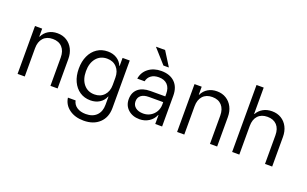

<svg xmlns="http://www.w3.org/2000/svg" viewBox="-99 -1195 3015 1885"><g transform="rotate(20 1408.5 -253.0)"><path d="M80 0V-500H155V-416.7H158.3Q180 -461.7 220 -485.4Q260 -509.2 313.3 -509.2Q368.3 -509.2 410 -483.3Q451.7 -457.5 475 -412.1Q498.3 -366.7 498.3 -307.5V0H423.3V-295.8Q423.3 -363.3 387.9 -402.1Q352.5 -440.8 289.2 -440.8Q225.8 -440.8 190.4 -402.1Q155 -363.3 155 -295.8V0Z M844.2 210Q754.2 210 694.2 166.2Q634.2 122.5 624.2 50H704.2Q713.3 93.3 750 117.5Q786.7 141.7 842.5 141.7Q914.2 141.7 954.6 101.3Q995 60.8 995 -10V-95H991.7Q973.3 -50 933.3 -25Q893.3 0 839.2 0Q775.8 0 727.9 -32.1Q680 -64.2 653.3 -121.7Q626.7 -179.2 626.7 -255Q626.7 -330.8 653.3 -388.3Q680 -445.8 727.9 -477.9Q775.8 -510 839.2 -510Q893.3 -510 933.3 -485Q973.3 -460 991.7 -415.8H995V-500H1070V-4.2Q1070 94.2 1008.8 152.1Q947.5 210 844.2 210ZM856.7 -68.3Q919.2 -68.3 957.1 -109.2Q995 -150 995 -216.7V-293.3Q995 -360 957.1 -400.8Q919.2 -441.7 856.7 -441.7Q785.8 -441.7 743.8 -390.8Q701.7 -340 701.7 -255Q701.7 -170 743.8 -119.2Q785.8 -68.3 856.7 -68.3Z M1355.8 9.2Q1282.5 9.2 1236.2 -32.5Q1190 -74.2 1190 -140Q1190 -210 1235.4 -249.2Q1280.8 -288.3 1364.2 -288.3H1518.3V-315Q1518.3 -376.7 1486.2 -410Q1454.2 -443.3 1395.8 -443.3Q1347.5 -443.3 1316.7 -421.2Q1285.8 -399.2 1276.7 -358.3H1200Q1210.8 -427.5 1265 -468.8Q1319.2 -510 1398.3 -510Q1488.3 -510 1539.2 -460.4Q1590 -410.8 1590 -320.8V0H1518.3V-92.5H1515Q1495.8 -45.8 1452.5 -18.3Q1409.2 9.2 1355.8 9.2ZM1370.8 -55.8Q1412.5 -55.8 1445.8 -75.4Q1479.2 -95 1498.8 -128.8Q1518.3 -162.5 1518.3 -204.2V-228.3H1370Q1315.8 -228.3 1287.9 -205.8Q1260 -183.3 1260 -143.3Q1260 -103.3 1290 -79.6Q1320 -55.8 1370.8 -55.8ZM1397.5 -566.7 1267.5 -712.5V-715.8H1360.8L1452.5 -570V-566.7Z M1746.7 0V-500H1821.7V-416.7H1825Q1846.7 -461.7 1886.7 -485.4Q1926.7 -509.2 1980 -509.2Q2035 -509.2 2076.7 -483.3Q2118.3 -457.5 2141.7 -412.1Q2165 -366.7 2165 -307.5V0H2090V-295.8Q2090 -363.3 2054.6 -402.1Q2019.2 -440.8 1955.8 -440.8Q1892.5 -440.8 1857.1 -402.1Q1821.7 -363.3 1821.7 -295.8V0Z M2321.7 0V-700H2396.7V-425H2400Q2421.7 -464.2 2461.7 -487.1Q2501.7 -510 2555 -510Q2610 -510 2651.7 -484.6Q2693.3 -459.2 2716.7 -413.8Q2740 -368.3 2740 -308.3V0H2665V-299.2Q2665 -367.5 2629.6 -405.4Q2594.2 -443.3 2530.8 -443.3Q2467.5 -443.3 2432.1 -405.4Q2396.7 -367.5 2396.7 -299.2V0Z"/></g></svg>

Font: Funnel Sans Light Light
Style: Regular
Weight: 300
Version: Version 1.000